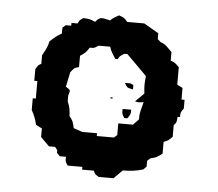

<svg xmlns="http://www.w3.org/2000/svg" viewBox="-44 -577 707 624"><g transform="rotate(5 310.0 -264.5)"><path d="M358 -312C367 -296 367 -297 386 -293C386 -311 388 -306 376 -312ZM316 -261C312 -257 321 -257 322 -258C326 -262 317 -262 316 -261ZM358 -227C358 -210 357 -212 366 -198H376C385 -212 386 -210 386 -227ZM216 -170 224 -160ZM262 -425H300C305 -409 311 -401 320 -387H328C334 -398 333 -396 348 -406H358L424 -340C423 -330 422 -320 422 -311C422 -302 423 -292 424 -283L396 -255C408 -252 411 -253 424 -255C420 -236 414 -223 414 -206V-198L396 -179H348V-141L338 -132H282V-141H234L205 -151C201 -170 200 -174 188 -189C187 -208 186 -217 178 -236V-255C180 -263 182 -267 182 -270C182 -275 178 -276 168 -283L178 -331C190 -345 188 -346 205 -350V-387C219 -396 225 -401 234 -416C251 -416 248 -416 262 -425ZM320 -529C308 -522 301 -519 292 -510C281 -513 272 -515 266 -515C258 -515 253 -512 244 -501C228 -509 223 -509 205 -510C190 -500 194 -502 188 -491H168V-482H150L140 -473V-454C124 -445 116 -438 102 -425C98 -405 91 -395 82 -378V-350C71 -344 73 -346 64 -331V-293H74V-236H64V-198C73 -181 78 -170 82 -151L102 -141V-113L130 -85H150L158 -75V-66L168 -56H188C188 -39 187 -42 196 -28H244V-19H282C288 -8 285 -9 300 0H348L376 -28C400 -28 419 -30 442 -37L452 -47V-66L462 -75C481 -79 485 -82 500 -94V-132C513 -136 517 -140 528 -151V-189C537 -198 537 -201 538 -217H546C546 -234 547 -232 556 -246V-274H546V-312L528 -321V-378C517 -389 513 -393 500 -397V-425L490 -435C479 -446 475 -450 462 -454L452 -463V-482L404 -510H348C338 -523 336 -523 320 -529Z"/></g></svg>

Font: GNUTypewriter
Style: Standard
Weight: 400
Version: Version 001.000